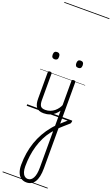

<svg xmlns="http://www.w3.org/2000/svg" viewBox="-408 -1478 1432 2466"><g transform="rotate(20 308.0 -245.5)"><path d="M237 17Q199 17 173.5 6.5Q148 -4 133.5 -24Q119 -44 113 -72.5Q107 -101 107 -137V-496Q107 -506 113 -510.5Q119 -515 132 -515Q146 -515 152.5 -510.5Q159 -506 159 -496V-137Q159 -82 175.5 -56.5Q192 -31 243 -31Q252 -31 256.5 -23.5Q261 -16 260.5 -7Q260 2 254.5 9.5Q249 17 237 17ZM133 -683Q111 -683 100 -695Q89 -707 89 -732Q89 -757 100 -769.5Q111 -782 133 -782Q154 -782 165 -769.5Q176 -757 176 -732Q177 -707 165.5 -695Q154 -683 133 -683ZM235 17Q224 17 218.5 9.5Q213 2 213.5 -7Q214 -16 221 -23.5Q228 -31 241 -31Q278 -31 309 -43Q340 -55 364 -75Q388 -95 406 -120Q424 -145 434 -172Q438 -183 447 -182.5Q456 -182 462 -174.5Q468 -167 465 -157Q454 -124 434 -93Q414 -62 385.5 -37Q357 -12 319 2.5Q281 17 235 17ZM451 100Q464 87 480.5 71.5Q497 56 514 40.5Q531 25 548 10.5Q565 -4 580 -15Q588 -21 596 -19Q604 -17 609 -9.5Q614 -2 613.5 7Q613 16 604 24Q591 36 573 51.5Q555 67 536 84Q517 101 499 117.5Q481 134 466 149ZM332 927Q288 927 257 904.5Q226 882 209.5 839.5Q193 797 193 737Q193 654 205.5 576Q218 498 243 425.5Q268 353 305.5 286.5Q343 220 393 160Q402 149 411.5 138.5Q421 128 431 118V-496Q431 -506 437.5 -510.5Q444 -515 457 -515Q471 -515 477 -510.5Q483 -506 483 -496V679Q483 742 473 788.5Q463 835 443.5 866Q424 897 396 912Q368 927 332 927ZM335 879Q357 879 374.5 867Q392 855 405 831Q418 807 424.5 771.5Q431 736 431 687V191Q424 199 417 206Q410 213 404 222Q365 272 336 331Q307 390 287.5 456Q268 522 258.5 593Q249 664 249 737Q249 781 259 813Q269 845 288.5 862Q308 879 335 879ZM455 -683Q433 -683 422.5 -695Q412 -707 412 -732Q412 -757 422.5 -769.5Q433 -782 455 -782Q477 -782 488 -769.5Q499 -757 499 -732Q499 -707 488 -695Q477 -683 455 -683ZM0 898H616V908H0ZM0 -20H616V0H0ZM0 -505H616V-500H0ZM0 -1418H616V-1408H0Z"/></g></svg>

Font: Playwrite FR Trad Guides
Style: Regular
Weight: 400
Designer: Veronika Burian, José Scaglione
Foundry: TypeTogether
Version: Version 1.003